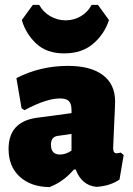

<svg xmlns="http://www.w3.org/2000/svg" viewBox="-20 -753 543 784"><path d="M380 -733 425 -671Q406 -613 360 -574Q314 -535 242 -535Q171 -535 128.5 -574.5Q86 -614 69 -671L114 -733H140Q156 -704 185 -687Q214 -670 248 -670Q282 -670 310.5 -687Q339 -704 354 -733ZM258 -484Q350 -484 400 -446.5Q450 -409 450 -339Q450 -322 446 -241Q442 -160 442 -148Q442 -127 456 -127Q462 -127 473 -130L485 -120L468 -20Q431 6 375 10Q314 5 289 -61H282Q238 -10 182 11Q106 10 60.5 -31.5Q15 -73 15 -145Q15 -256 130 -272L272 -291V-303Q272 -329 261.5 -340Q251 -351 225 -351Q169 -351 80 -303L68 -311L47 -434Q144 -484 258 -484ZM272 -206 215 -198Q188 -194 188 -162Q188 -122 225 -122Q249 -122 272 -138Z"/></svg>

Font: Alegreya Sans SC Black
Style: Regular
Weight: 900
Designer: Juan Pablo del Peral
Foundry: Huerta Tipografica
Version: Version 2.007